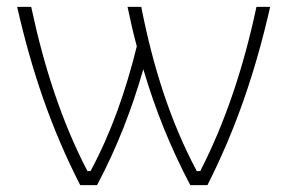

<svg xmlns="http://www.w3.org/2000/svg" viewBox="-20 -540 838 560"><path d="M768 -520H728C691 -346 638 -185 564 -41H554C477 -185 426 -346 392 -520H352C360 -481 369 -442 379 -405C347 -275 304 -152 244 -41H235C160 -185 108 -346 71 -520H30C73 -331 130 -164 214 0H263C321 -109 364 -220 398 -338C433 -220 477 -110 535 0H585C668 -164 725 -331 768 -520Z"/></svg>

Font: Fixel Text ExtraLight
Style: Regular
Weight: 200
Width: 4
Designer: AlfaBravo + MacPaw
Foundry: Kyrylo Tkachov, Marchela Mozhyna, Serhii Makarenko, Maria Weinstein, Zakhar Kryvoshyya
Version: Version 1.211